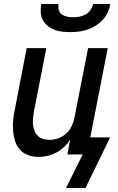

<svg xmlns="http://www.w3.org/2000/svg" viewBox="-20 -770 590 957"><path d="M330 -610Q309 -610 288.5 -612.5Q268 -615 250 -622Q232 -629 217 -641.5Q202 -654 193 -671Q184 -688 183 -708.5Q182 -729 186 -750H272Q269 -735 273 -720.5Q277 -706 288.5 -698Q300 -690 315 -687Q330 -684 345 -684Q360 -684 376 -687Q392 -690 406.5 -698Q421 -706 431 -720.5Q441 -735 444 -750H530Q526 -729 517 -708.5Q508 -688 492 -671Q476 -654 456 -641.5Q436 -629 415 -622Q394 -615 372.5 -612.5Q351 -610 330 -610ZM406 167H309L392 0H316L330 -75Q318 -55 300 -38Q282 -21 260.5 -9.5Q239 2 216.5 7Q194 12 172 12Q144 12 119.5 3Q95 -6 78.5 -25Q62 -44 54.5 -69Q47 -94 45 -120.5Q43 -147 46 -174.5Q49 -202 55 -230L113 -530H211L149 -214Q146 -197 144.5 -180.5Q143 -164 144.5 -148Q146 -132 152 -117.5Q158 -103 169 -92.5Q180 -82 195 -77.5Q210 -73 227 -73Q248 -73 270 -80.5Q292 -88 309.5 -104Q327 -120 337 -141Q347 -162 351 -183L419 -530H517L430 -85H529Z"/></svg>

Font: Lode Dark Term
Style: Bold Italic
Weight: 700
Italic angle: -11°
Monospace: yes
Designer: Belleve Invis
Foundry: Belleve Invis
Version: Version 29.2.0